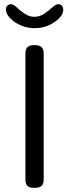

<svg xmlns="http://www.w3.org/2000/svg" viewBox="-20 -894 329 914"><path d="M139 -679H148Q188 -679 188 -640V-38Q188 0 148 0H139Q101 0 101 -38V-640Q101 -679 139 -679ZM256 -874Q281 -874 281 -846Q281 -818 239.5 -789Q198 -760 145 -760Q92 -760 50 -789.5Q8 -819 8 -850Q8 -861 15.5 -867.5Q23 -874 33.5 -874Q44 -874 59.5 -859Q75 -844 97 -829Q119 -814 144 -814Q169 -814 191 -829Q213 -844 229.5 -859Q246 -874 256 -874Z"/></svg>

Font: Merge One
Style: Regular
Weight: 400
Designer: Kosal Sen
Foundry: Philatype
Version: Version 1.001